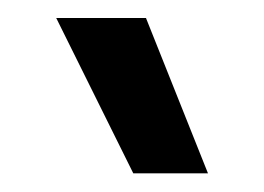

<svg xmlns="http://www.w3.org/2000/svg" viewBox="-20 -743 287 209"><path d="M206.4 -554.3 138.9 -723.4H41.2L125.1 -554.3Z"/></svg>

Font: Estedad VF
Style: Regular
Weight: 100
Designer: Amin Abedi
Version: Version 7.3